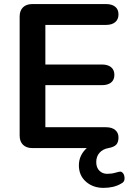

<svg xmlns="http://www.w3.org/2000/svg" viewBox="-20 -725 630 940"><path d="M573.2 173.8Q538.1 194.8 486.6 194.8Q435.1 194.8 400.6 164.3Q366.2 133.8 366.2 84.5Q366.2 35.2 404.8 0H138.2Q109.4 0 92.8 -16.1Q76.2 -32.2 76.2 -61V-644Q76.2 -672.9 92.5 -689Q108.9 -705.1 138.2 -705.1H499Q527.8 -705.1 543.9 -692.1Q560.1 -679.2 560.1 -654.5Q560.1 -629.9 543.9 -616.5Q527.8 -603 499 -603H202.1V-409.2H479Q507.8 -409.2 523.9 -396Q540 -382.8 540 -358.4Q540 -334 523.9 -321Q507.8 -308.1 479 -308.1H202.1V-102.1H499Q527.8 -102.1 543.9 -88.6Q560.1 -75.2 560.1 -52Q560.1 -28.8 549.1 -16.8Q538.1 -4.9 510.7 0Q483.4 4.9 467.3 22.9Q451.2 41 451.2 68.4Q451.2 95.7 466.6 110.8Q481.9 126 504.4 126Q526.9 126 544.9 120.6Q563 115.2 569.6 115.2Q576.2 115.2 583 124Q589.8 132.8 589.8 149.4Q589.8 166 573.2 173.8Z"/></svg>

Font: Nunito-Bold
Style: Bold
Weight: 700
Designer: Vernon Adams
Foundry: newtypography
Version: Version 3.000